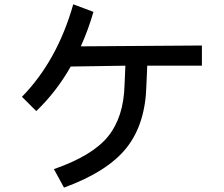

<svg xmlns="http://www.w3.org/2000/svg" viewBox="-20 -813 1040 892"><path d="M918 -507.8H664.1L660.2 -418Q656.2 -238.3 568.4 -127Q480.5 -15.6 277.3 58.6L230.5 -27.3Q410.2 -89.8 482.4 -179.7Q554.7 -269.5 558.6 -418L562.5 -507.8L308.6 -503.9Q242.2 -386.7 148.4 -296.9L82 -363.3Q246.1 -531.2 320.3 -793L414.1 -757.8Q390.6 -675.8 355.5 -597.7L918 -601.6Z"/></svg>

Font: Droid Sans Fallback
Style: Regular
Weight: 400
Designer: Steve Matteson
Foundry: Ascender Corporation
Version: 3.00 (Khmer version)